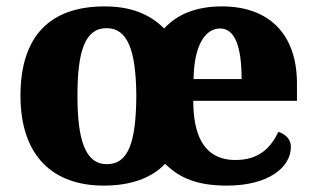

<svg xmlns="http://www.w3.org/2000/svg" viewBox="-20 -570 988 600"><path d="M304 10C388 10 453 -13 496 -58C542 -13 597 10 689 10C819 10 889 -47 889 -111C889 -135 872 -151 850 -158C826 -108 789 -70 716 -70C612 -70 584 -156 584 -255H908V-309C908 -467 817 -550 674 -550C596 -550 535 -527 493 -481C447 -527 387 -550 307 -550C137 -550 44 -458 44 -271C44 -83 145 10 304 10ZM314 -57C247 -57 222 -131 222 -271C222 -411 246 -482 313 -482C378 -482 405 -415 406 -270C405 -127 382 -57 314 -57ZM735 -323H585C586 -426 620 -481 668 -481C713 -481 735 -427 735 -323Z"/></svg>

Font: Noto Serif Gurmukhi ExtraBold
Style: Regular
Weight: 800
Designer: Vaibhav Singh and the Monotype Design Team
Foundry: Monotype Imaging Inc.
Version: Version 2.004